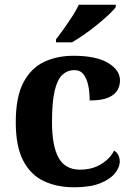

<svg xmlns="http://www.w3.org/2000/svg" viewBox="-20 -786 567 816"><path d="M295 10Q222 10 166 -16.5Q110 -43 78.5 -103.5Q47 -164 47 -266Q47 -374 79.5 -435.5Q112 -497 167.5 -523Q223 -549 292 -549Q389 -549 439.5 -518.5Q490 -488 490 -444Q490 -423 479.5 -403.5Q469 -384 441 -371.5Q413 -359 361 -359Q361 -394 355 -423Q349 -452 335 -470Q321 -488 296 -488Q267 -488 245.5 -468.5Q224 -449 212.5 -401Q201 -353 201 -267Q201 -166 229 -115.5Q257 -65 320 -65Q372 -65 410 -88.5Q448 -112 465 -146Q477 -139 483 -126.5Q489 -114 489 -100Q489 -75 468.5 -49.5Q448 -24 405.5 -7Q363 10 295 10ZM218 -619Q233 -638 251.5 -664Q270 -690 287.5 -717Q305 -744 315 -766H472V-756Q463 -743 441.5 -723Q420 -703 393 -681Q366 -659 338 -639.5Q310 -620 286 -606H218Z"/></svg>

Font: Noto Serif Bengali
Style: Bold
Weight: 700
Designer: Juan Bruce, Universal Thirst, Indian Type Foundry and the Monotype Design Team.
Foundry: Monotype Imaging Inc.
Version: Version 2.003; ttfautohint (v1.8.4.7-5d5b)